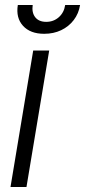

<svg xmlns="http://www.w3.org/2000/svg" viewBox="-20 -748 340 768"><path d="M22 0 112.8 -545.9H176.8L85.9 0ZM156.7 -612.8Q101.1 -612.8 72 -644.8Q43 -676.8 51.3 -728H110.8Q106.4 -697.8 120.8 -679.2Q135.3 -660.6 165 -660.6Q194.3 -660.6 215.3 -679.2Q236.3 -697.8 240.7 -728H300.3Q294.9 -693.8 274.9 -667.7Q254.9 -641.6 224.6 -627.2Q194.3 -612.8 156.7 -612.8Z"/></svg>

Font: Inter Tight Light
Style: Italic
Weight: 300
Italic angle: -9.39999°
Designer: Rasmus Andersson
Foundry: rsms
Version: Version 3.004